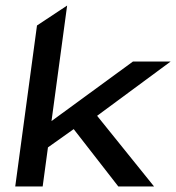

<svg xmlns="http://www.w3.org/2000/svg" viewBox="-20 -673 636 693"><path d="M330.5 -255 596 -451H460L165.9 -236L222.3 -653L113.5 -581L35 0H134L153.1 -141L246 -207L407 0H536Z"/></svg>

Font: Charger
Style: ExBdIt
Weight: 400
Designer: Jasper
Foundry: Cannot Into Space Fonts
Version: Version 0.99